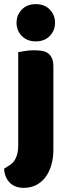

<svg xmlns="http://www.w3.org/2000/svg" viewBox="-27 -731 334 928"><path d="M53 -621Q53 -659 78.5 -685Q104 -711 146 -711Q188 -711 213.5 -685Q239 -659 239 -621Q239 -583 213.5 -557Q188 -531 146 -531Q104 -531 78.5 -557Q53 -583 53 -621ZM19 68Q41 54 51 29.5Q61 5 61 -25V-479Q72 -481 93.5 -484.5Q115 -488 137 -488Q159 -488 176.5 -485Q194 -482 206 -473Q218 -464 224.5 -448.5Q231 -433 231 -408V-9Q231 33 221 67Q211 101 192.5 125.5Q174 150 147.5 163.5Q121 177 88 177Q44 177 19 150.5Q-6 124 -7 84Z"/></svg>

Font: Baloo Tammudu
Style: Regular
Weight: 400
Designer: Omkar Shende and Ek Type
Foundry: Ek Type
Version: Version 1.443;PS 1.000;hotconv 16.6.51;makeotf.lib2.5.65220;